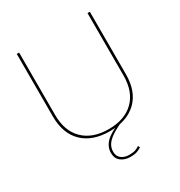

<svg xmlns="http://www.w3.org/2000/svg" viewBox="-198 -796 1061 1133"><g transform="rotate(-30 332.0 -229.0)"><path d="M581 -660V-235Q581 -117 515 -53.5Q449 10 332 10Q215 10 149 -53.5Q83 -117 83 -235V-660H99V-235Q99 -125 161 -64.5Q223 -4 332 -4Q442 -4 503.5 -64.5Q565 -125 565 -235V-660ZM360 202Q324 202 298 182.5Q272 163 272 124Q272 84 302.5 52Q333 20 412 -11L428 -8Q374 15 343.5 36Q313 57 300 78Q287 99 287 124Q287 156 308.5 172Q330 188 360 188Q388 188 404.5 182Q421 176 431 168L437 181Q425 189 408 195.5Q391 202 360 202Z"/></g></svg>

Font: Work Sans Thin
Style: Regular
Weight: 250
Designer: Wei Huang
Foundry: Wei Huang
Version: Version 2.012